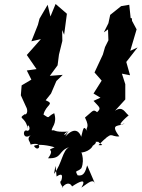

<svg xmlns="http://www.w3.org/2000/svg" viewBox="-20 -766 713 967"><path d="M326 -108C299 -70 296 -92 321 -103C246 -99 261 -114 241 -109C237 -123 270 -143 253 -196C215 -178 234 -165 199 -189C212 -241 258 -241 210 -261L237 -295L264 -358L296 -389L231 -384L270 -437L277 -491L294 -560L293 -615L303 -591L317 -697L320 -694L260 -746L234 -683L220 -742L179 -672L171 -641L138 -558L186 -569L115 -489L164 -418L115 -411L138 -365L89 -336L85 -286L110 -231C126 -204 111 -185 105 -191C66 -165 108 -182 120 -118C114 -159 144 -111 118 -107C93 -121 92 -57 134 -85C112 -64 132 -55 134 -38C203 -57 175 9 151 -31C170 -43 229 -33 255 -24C202 -2 263 -24 222 31C295 34 272 -7 329 -25C294 -10 293 58 252 110C263 51 258 62 265 123C312 91 283 154 290 142C270 155 307 179 291 181C310 155 332 151 343 173C383 146 418 131 390 179C431 150 449 134 459 160L419 67C410 99 402 123 371 117C354 87 369 103 390 81C410 32 382 -11 393 2C436 -4 451 -36 445 -30C488 -60 435 -49 475 -52C481 -41 515 -33 476 -35C554 -114 530 -75 581 -79C529 -148 583 -126 608 -145C555 -120 616 -176 628 -185C609 -198 599 -235 559 -208L611 -265V-342L594 -395L635 -387L616 -454L673 -527L636 -510L668 -618L645 -661L644 -674L638 -675L631 -742L590 -735L535 -691L526 -649L503 -603L524 -618L526 -563L509 -529L498 -491L456 -401L492 -360L451 -295L486 -274L451 -258C481 -225 492 -222 469 -201C448 -218 449 -207 408 -174C438 -115 404 -126 421 -104C402 -130 402 -132 389 -77C383 -95 361 -135 309 -78Z"/></svg>

Font: Asimov Aggro
Style: CondIt
Weight: 500
Designer: Google
Version: Version 2.000980; 2014